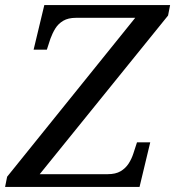

<svg xmlns="http://www.w3.org/2000/svg" viewBox="-37 -734 688 754"><path d="M-17 0 -9 -40 494 -664H261Q231 -664 211.5 -652.5Q192 -641 180.5 -622.5Q169 -604 161 -582L147 -539H95L137 -714H631L623 -673L119 -50H386Q417 -50 436.5 -61.5Q456 -73 468 -91.5Q480 -110 487 -132L501 -175H553L511 0Z"/></svg>

Font: Noto Serif
Style: Italic
Weight: 400
Italic angle: -12°
Designer: Monotype Design Team
Foundry: Monotype Imaging Inc.
Version: Version 2.013